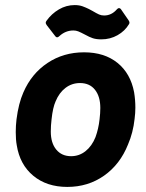

<svg xmlns="http://www.w3.org/2000/svg" viewBox="-20 -728 573 756"><path d="M46 -156Q42 -177 42 -208Q42 -233 45 -258Q53 -321 72 -364Q104 -438 167 -480Q230 -522 311 -522Q391 -522 442.5 -480.5Q494 -439 508 -365Q513 -335 513 -304Q513 -283 510 -260Q504 -205 484 -159Q453 -81 390 -36.5Q327 8 245 8Q164 8 111 -36Q58 -80 46 -156ZM356 -188Q368 -221 372 -258Q375 -282 375 -303Q375 -348 354 -374.5Q333 -401 295 -401Q263 -401 238 -382Q213 -363 199 -329Q188 -305 183 -258Q180 -233 180 -210Q180 -165 201.5 -139Q223 -113 260 -113Q292 -113 317 -133Q342 -153 356 -188ZM316 -591Q297 -601 288 -604.5Q279 -608 269 -608Q238 -608 214 -586Q209 -581 205 -581Q201 -581 198 -585L164 -629Q160 -635 160 -638Q160 -642 163 -646Q183 -674 212 -691Q241 -708 274 -708Q292 -708 305.5 -703Q319 -698 330 -692.5Q341 -687 344 -685Q361 -675 370 -671Q379 -667 390 -667Q419 -667 440 -691Q444 -696 449 -696Q453 -696 456 -692L487 -647Q492 -639 488 -633Q472 -606 443 -589.5Q414 -573 379 -573Q359 -573 345.5 -577.5Q332 -582 316 -591Z"/></svg>

Font: Barlow
Style: Bold Italic
Weight: 700
Italic angle: -7°
Designer: Jeremy Tribby
Foundry: Tribby Type
Version: Version 1.422